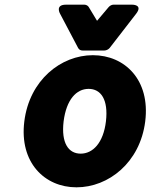

<svg xmlns="http://www.w3.org/2000/svg" viewBox="-20 -764 673 821"><path d="M84 -245C62 -69 171 37 307 37C444 37 579 -69 601 -245C623 -422 514 -528 377 -528C241 -528 106 -422 84 -245ZM252 -245C264 -339 307 -384 359 -384C411 -384 444 -339 433 -245C422 -153 377 -107 325 -107C273 -107 241 -152 252 -245ZM314 -559C318 -552 324 -548 333 -548H426C434 -548 443 -552 449 -559L562 -705C593 -745 545 -744 545 -744H465C458 -744 450 -740 444 -733L395 -675L360 -733C357 -739 349 -744 341 -744H262C214 -744 237 -705 237 -705Z"/></svg>

Font: Falling Sky
Style: BlkObl
Weight: 900
Designer: Paul D. Hunt
Foundry: Adobe Systems Incorporated
Version: Version 1.02